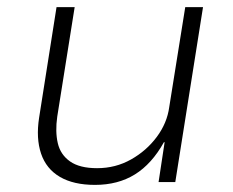

<svg xmlns="http://www.w3.org/2000/svg" viewBox="-20 -512 655 540"><path d="M247 8Q187 8 148.5 -14.5Q110 -37 95.5 -80Q81 -123 90 -181L139 -492H190L141 -184Q135 -142 142.5 -109.5Q150 -77 177 -58Q204 -39 253 -39Q305 -39 348.5 -63.5Q392 -88 421 -127Q450 -166 456 -211L501 -492H551L473 0H426L443 -112H441Q407 -51 359.5 -21.5Q312 8 247 8Z"/></svg>

Font: Nunito Sans 7pt ExtraLight
Style: Italic
Weight: 250
Italic angle: -9°
Designer: Vernon Adams
Foundry: Vernon Adams
Version: Version 3.101;gftools[0.9.27]